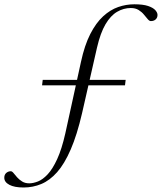

<svg xmlns="http://www.w3.org/2000/svg" viewBox="-74 -734 738 874"><path d="M117.5 -345.5 120.5 -370.5H498L495 -345.5ZM33.5 119.5Q-8.5 119.5 -31.5 107.2Q-54.5 95 -54.5 75Q-54.5 61 -45.5 53.2Q-36.5 45.5 -25 45.5Q-19 45.5 -12.2 54Q-5.5 62.5 3.8 73Q13 83.5 26.5 92Q40 100.5 59 100.5Q77 100.5 98.8 92Q120.5 83.5 143 59.5Q165.5 35.5 186.2 -9.5Q207 -54.5 223.5 -127.5L294.5 -452Q311 -528.5 337 -579.2Q363 -630 395.5 -659.8Q428 -689.5 464 -702Q500 -714.5 537.5 -714.5Q577 -714.5 600 -706.8Q623 -699 633 -687.8Q643 -676.5 643 -666Q643 -653.5 634.8 -645.8Q626.5 -638 612.5 -638Q606 -638 598.5 -646.8Q591 -655.5 581.2 -667.5Q571.5 -679.5 557 -688.5Q542.5 -697.5 521.5 -697.5Q488.5 -697.5 459 -680.2Q429.5 -663 406.2 -623.5Q383 -584 367.5 -517L299.5 -218.5Q276.5 -119.5 248 -53.8Q219.5 12 186 49.8Q152.5 87.5 114.2 103.5Q76 119.5 33.5 119.5Z"/></svg>

Font: Newsreader 60pt Light
Style: Regular
Weight: 300
Designer: Hugues Gentile
Foundry: Production Type
Version: Version 1.003